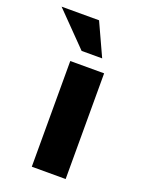

<svg xmlns="http://www.w3.org/2000/svg" viewBox="-155 -685 562 746"><g transform="rotate(20 126.0 -312.0)"><path d="M72 -437H212V0H72ZM-32 -624H123L185 -489H100Z"/></g></svg>

Font: Reem Kufi Ink
Style: Bold
Weight: 700
Designer: Khaled Hosny
Version: Version 1.002